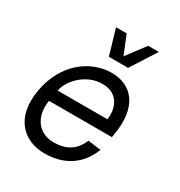

<svg xmlns="http://www.w3.org/2000/svg" viewBox="-176 -850 923 987"><g transform="rotate(30 286.0 -357.0)"><path d="M270 -580H384L480 -730H417L334 -620L289 -730H226ZM42 -248C10 -68 111 16 231 16C351 16 434 -44 472 -144L395 -154C378 -114 344 -57 244 -57C144 -57 101 -140 117 -230H490L493 -248C525 -428 445 -516 325 -516C205 -516 74 -428 42 -248ZM129 -298C139 -358 212 -443 312 -443C412 -443 434 -358 424 -298Z"/></g></svg>

Font: Uncut Sans
Style: Italic
Weight: 400
Italic angle: -10°
Designer: Kasper Nordkvist
Foundry: Uncut Type
Version: Version 1.111;FEAKit 1.0